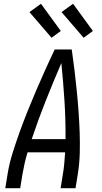

<svg xmlns="http://www.w3.org/2000/svg" viewBox="-20 -997 540 1017"><path d="M8 0 20 -74Q29 -130 46.5 -186Q64 -242 84 -297.5Q104 -353 126 -408Q148 -463 171.5 -517.5Q195 -572 219.5 -626.5Q244 -681 270 -735H360Q368 -681 374.5 -626.5Q381 -572 386.5 -517.5Q392 -463 396 -408Q400 -353 402 -297.5Q404 -242 402.5 -186Q401 -130 392 -74L380 0H301L313 -74Q318 -103 320.5 -132Q323 -161 325 -190H126Q117 -161 110.5 -132Q104 -103 99 -74L87 0ZM327 -260Q328 -362 321.5 -462.5Q315 -563 305 -663Q262 -563 222 -462.5Q182 -362 148 -260ZM423 -797 306 -933 367 -977 472 -833ZM253 -797 136 -933 197 -977 302 -833Z"/></svg>

Font: Iosevka Term Curly Oblique
Style: Regular
Weight: 400
Italic angle: -9°
Designer: Belleve Invis
Foundry: Belleve Invis
Version: Version 32.3.0